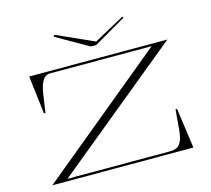

<svg xmlns="http://www.w3.org/2000/svg" viewBox="-125 -1074 1348 1224"><g transform="rotate(-15 548.5 -461.5)"><path d="M73 0 914 -693H243Q224 -693 209 -681Q194 -669 183 -640Q172 -611 165 -559L150 -457H140L110 -708H1022L177 -15H854Q883 -15 902.5 -26Q922 -37 933.5 -69Q945 -101 948 -162L957 -265H967L1004 0ZM782 -923 788 -915 574 -791H540L326 -913L335 -923L580 -813Z"/></g></svg>

Font: Kalnia Expanded ExtraLight
Style: Regular
Weight: 250
Width: 7
Designer: Frida Medrano
Foundry: Frida Medrano
Version: Version 1.105